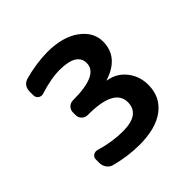

<svg xmlns="http://www.w3.org/2000/svg" viewBox="-146 -656 792 792"><g transform="rotate(-45 250.0 -260.0)"><path d="M97.7 -8.8Q83 -12.7 73.7 -25.9Q64.5 -39.1 64.5 -54.7V-75.2Q64.5 -87.9 74.7 -94.7Q85 -101.6 97.7 -97.7Q164.1 -78.1 225.6 -78.1Q324.2 -78.1 325.2 -148.4Q325.2 -229.5 169.9 -228.5Q155.3 -228.5 145 -238.8Q134.8 -249 134.8 -263.7V-279.3Q134.8 -293.9 145 -304.2Q155.3 -314.5 169.9 -314.5Q319.3 -314.5 319.3 -382.8Q319.3 -441.4 221.7 -442.4Q168.9 -442.4 102.5 -420.9Q89.8 -417 79.6 -424.3Q69.3 -431.6 69.3 -445.3V-464.8Q69.3 -501 101.6 -510.7Q169.9 -529.3 234.4 -530.3Q325.2 -530.3 377.4 -492.2Q429.7 -454.1 429.7 -398.4Q429.7 -308.6 328.1 -275.4Q326.2 -275.4 326.2 -274.4Q326.2 -273.4 328.1 -273.4Q376 -265.6 405.8 -228Q435.5 -190.4 435.5 -139.6Q435.5 -70.3 383.3 -30.3Q331.1 9.8 234.4 9.8Q168 9.8 97.7 -8.8Z"/></g></svg>

Font: Rounded-L Mgen+ 1m medium
Style: Regular
Weight: 500
Designer: [Source Han Sans]
Ryoko NISHIZUKA  (kana & ideographs); Paul D. Hunt (Latin, Greek & Cyrillic); Wenlong ZHANG  (bopomofo
Version: Version 1.059.20150602